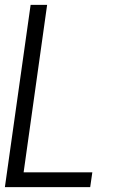

<svg xmlns="http://www.w3.org/2000/svg" viewBox="-23 -770 492 790"><path d="M103 -750H170.9L74.2 -61H356.9L348.1 0H-2.9Z"/></svg>

Font: Oakes Grotesk
Style: Light Italic
Weight: 300
Designer: Samuel Oakes
Foundry: Samuel Oakes
Version: Version 1.0 | wf-rip DC20170320